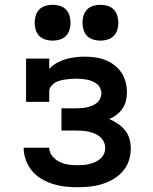

<svg xmlns="http://www.w3.org/2000/svg" viewBox="-20 -775 640 803"><path d="M302 8Q276 8 250.5 5Q225 2 200 -6Q175 -14 152.5 -27.5Q130 -41 113.5 -61Q97 -81 88 -106Q79 -131 79 -157Q79 -157 79 -157Q79 -157 79 -157H186Q186 -138 198.5 -122.5Q211 -107 228 -98.5Q245 -90 264 -87Q283 -84 302 -84Q315 -84 328 -85Q341 -86 353.5 -89Q366 -92 377.5 -97Q389 -102 399 -110.5Q409 -119 414.5 -131Q420 -143 420 -155Q420 -155 420 -155Q420 -155 420 -155Q420 -155 420 -155Q420 -155 420 -155Q420 -169 414.5 -181Q409 -193 399 -202Q389 -211 377 -216Q365 -221 352 -224Q339 -227 326 -228Q313 -229 300 -229H237V-322H300Q311 -322 322.5 -323Q334 -324 345 -326.5Q356 -329 366.5 -333.5Q377 -338 385.5 -345Q394 -352 399 -363Q404 -374 404 -385Q404 -396 399 -406.5Q394 -417 385 -424Q376 -431 365 -435.5Q354 -440 343 -442Q332 -444 320.5 -445Q309 -446 298 -446Q287 -446 275.5 -445Q264 -444 253 -442.5Q242 -441 231 -438Q220 -435 210.5 -429.5Q201 -424 193.5 -414.5Q186 -405 186 -394V-349H89V-530H186V-487Q200 -502 218 -512Q236 -522 255 -527.5Q274 -533 294.5 -535.5Q315 -538 335 -538Q356 -538 378 -535Q400 -532 420.5 -524Q441 -516 458.5 -502.5Q476 -489 488 -471Q500 -453 505.5 -431.5Q511 -410 511 -388Q511 -370 506.5 -352.5Q502 -335 492 -320.5Q482 -306 467.5 -295Q453 -284 437 -277Q456 -269 473 -257.5Q490 -246 503 -230Q516 -214 521.5 -194Q527 -174 527 -153Q527 -127 518.5 -102Q510 -77 492.5 -57.5Q475 -38 452.5 -25Q430 -12 405 -4.5Q380 3 354 5.5Q328 8 302 8ZM400 -605Q385 -605 370 -609.5Q355 -614 344.5 -624.5Q334 -635 329.5 -650Q325 -665 325 -680Q325 -695 329.5 -710Q334 -725 344.5 -735.5Q355 -746 370 -750.5Q385 -755 400 -755Q415 -755 430 -750.5Q445 -746 455.5 -735.5Q466 -725 470.5 -710Q475 -695 475 -680Q475 -665 470.5 -650Q466 -635 455.5 -624.5Q445 -614 430 -609.5Q415 -605 400 -605ZM200 -605Q185 -605 170 -609.5Q155 -614 144.5 -624.5Q134 -635 129.5 -650Q125 -665 125 -680Q125 -695 129.5 -710Q134 -725 144.5 -735.5Q155 -746 170 -750.5Q185 -755 200 -755Q215 -755 230 -750.5Q245 -746 255.5 -735.5Q266 -725 270.5 -710Q275 -695 275 -680Q275 -665 270.5 -650Q266 -635 255.5 -624.5Q245 -614 230 -609.5Q215 -605 200 -605Z"/></svg>

Font: Iosevka Slab Semibold Extended
Style: Regular
Weight: 600
Width: 7
Monospace: yes
Designer: Belleve Invis
Foundry: Belleve Invis
Version: Version 11.1.0; ttfautohint (v1.8.3)